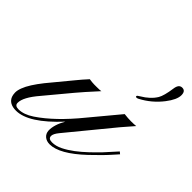

<svg xmlns="http://www.w3.org/2000/svg" viewBox="-242 -727 857 857"><g transform="rotate(45 187.0 -298.0)"><path d="M326.2 -436Q367.7 -460.4 387.7 -493.2Q399.9 -513.7 407.2 -565.4Q411.1 -596.7 432.4 -596.7Q453.6 -596.7 453.6 -569.8Q453.6 -542 422.4 -501.5Q384.3 -452.1 329.1 -423.3Q323.7 -420.4 318.8 -420.4Q314 -420.4 314 -424.3Q314 -428.2 316.9 -429.9Q319.8 -431.6 326.2 -436ZM-39.6 -28.8Q-39.6 -11.2 -16.1 -11.2Q16.6 -11.2 54.2 -36.1Q135.3 -90.3 223.1 -198.2L334 -331.5Q357.4 -328.6 376.5 -328.6Q395.5 -328.6 408.2 -330.1L360.4 -274.9L187.5 -64.5Q170.4 -43.5 170.4 -30.3Q170.4 -12.7 193.8 -12.7Q217.3 -12.7 242.4 -25.1Q267.6 -37.6 292.7 -56.6Q317.9 -75.7 341.8 -98.4Q365.7 -121.1 385.3 -141.6L436.5 -198.2L446.3 -189.9L427.2 -168.5Q413.1 -152.3 392.6 -131.3L347.2 -86.9Q253.9 1 192.4 1Q172.4 1 159.4 -10Q146.5 -21 145.5 -39.6Q144.5 -75.2 170.4 -120.1Q58.1 1 -20 1Q-64 1 -76.2 -30.3Q-79.6 -39.1 -80.1 -52.7Q-80.6 -66.4 -73.5 -85.4Q-66.4 -104.5 -52.2 -126.7Q-38.1 -148.9 -17.6 -174.8L70.3 -281.2Q90.8 -306.6 113.8 -331.5Q132.8 -328.6 144.5 -328.6H161.1Q182.1 -328.6 188 -330.1Q130.9 -267.6 107.9 -239.7L10.7 -123Q-40.5 -63.5 -39.6 -28.8Z"/></g></svg>

Font: Pinyon Script
Style: Regular
Weight: 400
Designer: Nicole Fally
Foundry: Nicole Fally
Version: Version 1.005